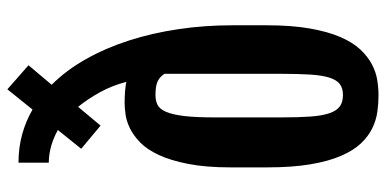

<svg xmlns="http://www.w3.org/2000/svg" viewBox="-280 -746 1034 514"><g transform="rotate(-90 237.0 -489.0)"><path d="M238.8 7.3C251.8 7.3 265.5 6.2 279.8 3.9C294.1 1.6 308.2 -3.2 322 -10.5C335.9 -17.8 349 -28.2 361.6 -41.5C374.1 -54.9 385.2 -72.6 394.8 -94.7C404.4 -116.9 412 -144 417.7 -176.3C423.4 -208.5 426.3 -246.9 426.3 -291.5V-385.3C426.3 -433.8 422.9 -481.3 416 -527.8C409.2 -574.4 399.1 -618.5 385.7 -660.2C372.4 -701.8 355.8 -740.3 335.9 -775.6C316.1 -811 293.1 -841.6 267.1 -867.7L319.3 -929.7L254.9 -986.3L200.7 -918.9C179.9 -931 157.6 -940.3 133.8 -946.8C110 -953.3 85 -956.5 58.6 -956.5V-875.5C74.5 -875.2 89.8 -872.9 104.2 -868.7C118.7 -864.4 132.6 -858.6 146 -851.1L95.7 -788.6L157.7 -736.8L208 -796.9C222 -779.6 235 -760.1 247.1 -738.3C259.1 -716.5 268.4 -692.9 274.9 -667.5C273.6 -668.1 270.7 -668.8 266.1 -669.4C261.6 -670.1 256.5 -670.7 251 -671.1C245.4 -671.6 239.7 -672 233.6 -672.1C227.6 -672.3 222.5 -672.4 218.3 -672.4C209.5 -672.4 199.2 -671.5 187.5 -669.9C175.8 -668.3 163.5 -664.4 150.6 -658.2C137.8 -652 125.1 -642.8 112.5 -630.6C100 -618.4 88.9 -601.8 79.1 -580.8C69.3 -559.8 61.4 -533.6 55.2 -502.2C49 -470.8 45.9 -432.8 45.9 -388.2V-291.5C45.9 -245.9 48.7 -206.9 54.2 -174.6C59.7 -142.2 67.3 -114.9 76.9 -92.8C86.5 -70.6 97.6 -53 110.1 -39.8C122.6 -26.6 136.1 -16.5 150.4 -9.5C164.7 -2.5 179.4 2 194.6 4.2C209.7 6.3 224.4 7.3 238.8 7.3ZM239.7 -87.9C227.1 -87.9 216.8 -90.7 209 -96.4C201.2 -102.1 195.1 -111.6 190.7 -124.8C186.3 -137.9 183.3 -155 181.9 -176C180.4 -197 179.7 -223 179.7 -253.9V-430.2C179.7 -464 180.9 -491.4 183.3 -512.2C185.8 -533 189.5 -549.2 194.3 -560.8C199.2 -572.3 205.4 -580.1 212.9 -584C220.4 -587.9 229.3 -589.8 239.7 -589.8C256.7 -589.8 269.2 -587.7 277.3 -583.5C285.5 -579.3 291.8 -573.2 296.4 -565.4V-253.9C296.4 -223 295.7 -197 294.4 -176C293.1 -155 290.4 -137.9 286.4 -124.8C282.3 -111.6 276.5 -102.1 269 -96.4C261.6 -90.7 251.8 -87.9 239.7 -87.9Z"/></g></svg>

Font: Fjalla One
Style: Regular
Weight: 400
Designer: Irina Smirnova
Foundry: Irina Smirnova
Version: Version 1.001